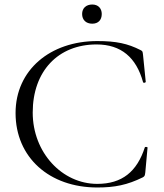

<svg xmlns="http://www.w3.org/2000/svg" viewBox="-20 -818 726 851"><path d="M411 -636C203 -636 49 -508 49 -317C49 -120 199 13 411 13C488 13 544 2 613 -32C621 -37 622 -38 624 -54L634 -164C634 -167 623 -168 622 -165C587 -57 521 -3 411 -3C255 -3 125 -142 125 -319C125 -503 238 -621 408 -621C517 -621 584 -563 614 -454C616 -448 626 -452 626 -455L614 -574C612 -591 612 -591 603 -596C546 -625 495 -636 411 -636ZM389 -713C415 -713 431 -729 431 -756C431 -781 415 -798 389 -798C362 -798 344 -782 344 -756C344 -730 361 -713 389 -713Z"/></svg>

Font: Cormorant Garamond
Style: Regular
Weight: 400
Designer: Christian Thalmann (Catharsis Fonts)
Foundry: Catharsis Fonts
Version: Version 4.002;Glyphs 3.4 (3410)